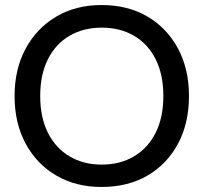

<svg xmlns="http://www.w3.org/2000/svg" viewBox="-20 -732 810 764"><path d="M384 12Q282 12 204 -33.5Q126 -79 82 -160.5Q38 -242 38 -350Q38 -457 82 -538.5Q126 -620 204 -666Q282 -712 384 -712Q489 -712 567 -666Q645 -620 688.5 -538.5Q732 -457 732 -350Q732 -242 688.5 -160.5Q645 -79 567 -33.5Q489 12 384 12ZM385 -77Q458 -77 513.5 -110Q569 -143 599.5 -204Q630 -265 630 -350Q630 -435 599.5 -496Q569 -557 513.5 -589.5Q458 -622 385 -622Q312 -622 256.5 -589.5Q201 -557 170.5 -496Q140 -435 140 -350Q140 -265 170.5 -204Q201 -143 256.5 -110Q312 -77 385 -77Z"/></svg>

Font: DM Sans 9pt 36pt Medium
Style: Regular
Weight: 500
Version: Version 4.004;gftools[0.9.30]